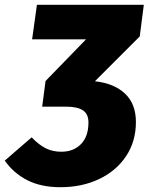

<svg xmlns="http://www.w3.org/2000/svg" viewBox="-94 -554 629 801"><path d="M489 -402 302 -215Q383 -206 428 -163Q473 -120 473 -45Q473 36 432 97.5Q391 159 319.5 193Q248 227 158 227Q77 227 19.5 197.5Q-38 168 -74 116L38 19Q69 51 97.5 65Q126 79 162 79Q213 79 244 47Q275 15 275 -43Q275 -79 251.5 -94Q228 -109 182 -109H82L96 -216L265 -390H40L60 -534H506Z"/></svg>

Font: Fira Sans Black
Style: Italic
Weight: 900
Italic angle: -8°
Designer: Carrois Corporate & Edenspiekermann AG
Foundry: Carrois Corporate GbR & Edenspiekermann AG
Version: Version 4.203